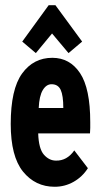

<svg xmlns="http://www.w3.org/2000/svg" viewBox="-20 -703 390 734"><path d="M189 11Q115 11 68 -47Q21 -105 21 -229Q21 -362 64.5 -422Q108 -482 180 -482Q247 -482 286 -423.5Q325 -365 325 -236Q325 -225 325 -214Q325 -203 324 -193H126Q128 -134 148 -111.5Q168 -89 194 -89Q236 -88 264 -128L316 -60Q295 -27 261.5 -8Q228 11 189 11ZM128 -290H222Q222 -338 212 -359.5Q202 -381 177 -381Q157 -381 143.5 -358.5Q130 -336 128 -290ZM117 -500 65 -544 166 -683H192L294 -544L242 -500L179 -575Z"/></svg>

Font: Inconsolata ExtraCondensed Black
Style: Regular
Weight: 900
Width: 2
Monospace: yes
Designer: Raph Levien, Cyreal, Brenton Simpson
Foundry: Raph Levien, Cyreal, Google
Version: Version 3.001; ttfautohint (v1.8.2.53-6de2)